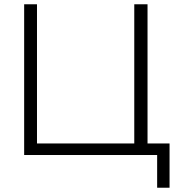

<svg xmlns="http://www.w3.org/2000/svg" viewBox="-20 -725 836 898"><path d="M715 153H773V-54H670V-705H608V-54H153V-705H93V0H715Z"/></svg>

Font: Poppy and Pepper Light
Style: Regular
Weight: 300
Designer: Thy Ha
Foundry: Thy Ha
Version: Version 0.001;Glyphs 3.2 (3227)